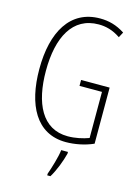

<svg xmlns="http://www.w3.org/2000/svg" viewBox="-138 -800 801 1098"><g transform="rotate(15 262.5 -251.5)"><path d="M300 -356V-321H433V-48C398 -35 353 -25 309 -25C157 -25 92 -164 92 -355C92 -554 162 -689 316 -689C357 -689 400 -679 445 -648L462 -680C413 -712 366 -724 315 -724C138 -724 53 -574 53 -355C53 -144 131 10 307 10C358 10 418 -1 469 -24V-356ZM334 71V61H294C290 101 267 175 254 211V221H273C300 177 322 118 334 71Z"/></g></svg>

Font: Noto Sans Lao UI ExtCond ExtLt
Style: Regular
Weight: 200
Width: 2
Designer: Monotype Design Team
Foundry: Monotype Imaging Inc.
Version: Version 2.000